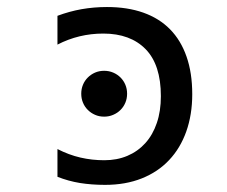

<svg xmlns="http://www.w3.org/2000/svg" viewBox="-72 -517 642 544"><path d="M90.8 -472.2V-390.6C131.2 -411.5 174.5 -421.9 220.7 -421.9C271.8 -421.9 311.8 -407.1 340.6 -377.7C369.4 -348.2 383.8 -303.9 383.8 -244.6C383.8 -216.3 380 -190.9 372.3 -168.5C364.7 -146 353.8 -127 339.6 -111.3C325.4 -95.7 308.5 -83.7 288.8 -75.4C269.1 -67.1 247.4 -63 223.6 -63C200.2 -63 177.6 -65.5 155.8 -70.6C134 -75.6 112.3 -83.7 90.8 -94.7V-16.1C111.3 -8 132.6 -2.1 154.5 1.5C176.5 5 200.2 6.8 225.6 6.8C264.3 6.8 299 0.7 329.6 -11.5C360.2 -23.7 386.1 -41 407.2 -63.5C428.4 -85.9 444.6 -113 455.8 -144.5C467 -176.1 472.7 -211.3 472.7 -250C472.7 -290.4 467.3 -325.9 456.5 -356.7C445.8 -387.5 430.2 -413.2 409.7 -434.1C389.2 -454.9 363.9 -470.6 334 -481.2C304 -491.8 269.7 -497.1 231 -497.1C206.2 -497.1 182.3 -495 159.2 -491C136.1 -486.9 113.3 -480.6 90.8 -472.2ZM223.1 -316.4C213.7 -316.4 205.1 -314.7 197.3 -311.3C189.5 -307.9 182.6 -303.2 176.8 -297.4C170.9 -291.5 166.3 -284.7 163.1 -276.9C159.8 -269 158.2 -260.6 158.2 -251.5C158.2 -242.4 159.8 -233.9 163.1 -226.1C166.3 -218.3 170.9 -211.4 176.8 -205.6C182.6 -199.7 189.5 -195.1 197.3 -191.7C205.1 -188.2 213.7 -186.5 223.1 -186.5C232.3 -186.5 240.8 -188.2 248.8 -191.7C256.8 -195.1 263.7 -199.7 269.5 -205.6C275.4 -211.4 279.9 -218.3 283.2 -226.1C286.5 -233.9 288.1 -242.4 288.1 -251.5C288.1 -260.6 286.5 -269 283.2 -276.9C279.9 -284.7 275.4 -291.5 269.5 -297.4C263.7 -303.2 256.8 -307.9 248.8 -311.3C240.8 -314.7 232.3 -316.4 223.1 -316.4ZM-51.8 -112.8Z"/></svg>

Font: CodeNewRoman Nerd Font Mono
Style: Regular
Weight: 400
Monospace: yes
Designer: Sam Radian
Foundry: Code New Roman
Version: Version 2.00 November 29, 2014;Nerd Fonts 3.2.1